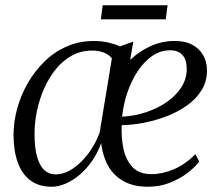

<svg xmlns="http://www.w3.org/2000/svg" viewBox="-20 -701 838 731"><path d="M487.5 -542.5 475.5 -473Q510 -505.5 552 -524.8Q594 -544 640 -545Q683 -546 711 -531.2Q739 -516.5 753.5 -490.8Q768 -465 768 -432Q768 -391 747.8 -358Q727.5 -325 693 -300.2Q658.5 -275.5 616 -259Q573.5 -242.5 528.8 -233.8Q484 -225 443.5 -224.5Q441 -179 449.8 -136Q458.5 -93 483.8 -65.5Q509 -38 556.5 -38Q599 -38 642.5 -56.8Q686 -75.5 724 -114L738.5 -86Q723.5 -65.5 694.5 -43Q665.5 -20.5 626.8 -5.2Q588 10 543.5 10Q488.5 10 450.8 -11Q413 -32 392 -69.2Q371 -106.5 365 -156Q351.5 -118 330 -87.5Q308.5 -57 282.8 -35.2Q257 -13.5 229.8 -1.8Q202.5 10 177 10Q128.5 10 96.2 -13.8Q64 -37.5 47.8 -82Q31.5 -126.5 31.5 -187.5Q31.5 -236.5 45.2 -287Q59 -337.5 85.2 -383.5Q111.5 -429.5 148.8 -466.2Q186 -503 233.8 -524Q281.5 -545 338 -545Q367.5 -545 392.8 -539Q418 -533 436.5 -524.5ZM359.5 -197 406 -479Q394 -493.5 374.8 -501Q355.5 -508.5 331 -508.5Q289 -508.5 254.5 -489.8Q220 -471 193.5 -438.8Q167 -406.5 148.8 -365.8Q130.5 -325 121 -280.2Q111.5 -235.5 111.5 -192Q111.5 -138.5 121.2 -104Q131 -69.5 149 -53.2Q167 -37 192 -37Q218 -37 243.8 -51Q269.5 -65 292.2 -88.2Q315 -111.5 332.2 -140Q349.5 -168.5 359.5 -197ZM627.5 -509.5Q590.5 -509.5 559.2 -487.8Q528 -466 504 -429.5Q480 -393 464.8 -348Q449.5 -303 445 -256.5Q494.5 -259.5 539 -274.8Q583.5 -290 617.8 -314.5Q652 -339 671.5 -370.5Q691 -402 691 -438.5Q691 -472.5 675.2 -491Q659.5 -509.5 627.5 -509.5ZM371 -681H618L611 -627.5H364Z"/></svg>

Font: Merriweather 72pt Light
Style: Italic
Weight: 300
Italic angle: -7.8°
Version: Version 2.101